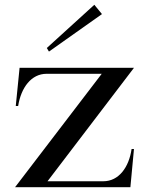

<svg xmlns="http://www.w3.org/2000/svg" viewBox="-20 -784 623 804"><path d="M43 0H526L541 -160H531C520 -83 477 -25 413 -25H179L541 -500H62L46 -340H56C68 -417 111 -475 175 -475H406ZM407 -725 375 -764 176 -583 185 -568Z"/></svg>

Font: Sprat
Style: Regular
Weight: 400
Designer: Ethan Nakache
Foundry: Collletttivo
Version: Version 2.000;Glyphs 3.2 (3217)